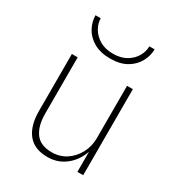

<svg xmlns="http://www.w3.org/2000/svg" viewBox="-164 -774 819 889"><g transform="rotate(30 245.0 -330.0)"><path d="M377 0H408V-460H377ZM113 -159V-460H82V-156Q82 -77 116.5 -33.5Q151 10 222 10Q270 10 307.5 -15Q345 -40 366.5 -82.5Q388 -125 388 -180H377Q377 -137 357.5 -100Q338 -63 304.5 -41Q271 -19 228 -19Q167 -19 140 -56.5Q113 -94 113 -159ZM87 -670Q87 -636 104.5 -603.5Q122 -571 157.5 -550.5Q193 -530 245 -530Q298 -530 333 -550.5Q368 -571 385.5 -603.5Q403 -636 403 -670H375Q375 -643 360.5 -617Q346 -591 317 -573.5Q288 -556 245 -556Q203 -556 174 -573.5Q145 -591 130 -617Q115 -643 115 -670Z"/></g></svg>

Font: Jost ExtraLight
Style: Regular
Weight: 250
Version: Version 3.710